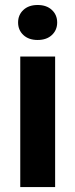

<svg xmlns="http://www.w3.org/2000/svg" viewBox="-20 -757 305 777"><path d="M53.2 -666Q53.2 -696.8 74.7 -716.8Q96.2 -736.8 132.3 -736.8Q168.5 -736.8 189.9 -716.8Q211.4 -696.8 211.4 -666Q211.4 -635.3 189.9 -615.2Q168.5 -595.2 132.3 -595.2Q96.2 -595.2 74.7 -615.2Q53.2 -635.3 53.2 -666ZM203.1 -528.3V0H62V-528.3Z"/></svg>

Font: Vazirmatn UI FD
Style: Bold
Weight: 700
Designer: Saber Rastikerdar
Foundry: Saber Rastikerdar
Version: Version 33.003